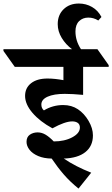

<svg xmlns="http://www.w3.org/2000/svg" viewBox="-89 -904 643 1100"><path d="M147.9 -305.2Q147.9 -283.7 162.6 -271.5Q213.4 -302.2 272.9 -302.2Q321.3 -302.2 357.4 -278.1Q393.6 -253.9 418.5 -211.4Q443.4 -168.9 443.4 -128.4Q443.4 -66.9 399.9 -32.5Q356.4 2 276.4 4.4Q343.3 49.8 433.6 85.4L360.8 176.3Q312.5 137.2 277.1 96.4Q241.7 55.7 207 4.4Q162.6 3.9 129.9 -10Q97.2 -23.9 80.1 -45.9Q63 -67.9 63 -91.3Q63 -119.1 82 -132.3Q101.1 -145.5 126.5 -145.5Q150.4 -145.5 172.4 -132.3Q194.3 -119.1 218.8 -93.8Q280.8 -93.8 324.7 -117.2Q368.7 -140.6 368.7 -173.3Q368.7 -191.4 356.4 -200Q344.2 -208.5 324.7 -208.5Q283.7 -208.5 211.4 -168.9Q139.2 -208 96.9 -257.6Q54.7 -307.1 54.7 -354.5Q54.7 -400.4 89.1 -427.2Q123.5 -454.1 183.1 -454.1Q224.1 -454.1 274.4 -444.8V-521H-4.4L-69.3 -612.3V-622.1H323.7Q287.6 -648.9 264.6 -686.8Q241.7 -724.6 241.7 -765.6Q241.7 -818.4 275.4 -851.1Q309.1 -883.8 362.8 -883.8Q403.8 -883.8 438.2 -864Q472.7 -844.2 492.2 -806.6L474.1 -786.6Q447.3 -803.2 417 -803.2Q385.3 -803.2 364.3 -783Q343.3 -762.7 343.3 -724.1Q343.3 -669.9 375 -622.1H469.2L533.7 -530.8V-521H387.2V-360.4Q325.7 -366.2 281.7 -366.2Q219.7 -366.2 183.8 -350.1Q147.9 -334 147.9 -305.2Z"/></svg>

Font: Noto Serif Devanagari
Style: Bold
Weight: 700
Designer: Monotype Design Team
Foundry: Monotype Imaging Inc.
Version: Version 1.01